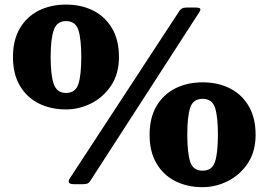

<svg xmlns="http://www.w3.org/2000/svg" viewBox="-20 -782 1140 815"><path d="M35 -540Q35 -611.5 64 -661.2Q93 -711 144 -736.8Q195 -762.5 260 -762.5Q325.5 -762.5 376.2 -736.8Q427 -711 456 -661.2Q485 -611.5 485 -540Q485 -468.5 451.8 -418.8Q418.5 -369 367 -343.2Q315.5 -317.5 260 -317.5Q195 -317.5 144 -343.2Q93 -369 64 -418.8Q35 -468.5 35 -540ZM773 -750H807.5Q826 -750 829.5 -745.5Q833 -741 825.5 -729.5L362.5 -13Q357 -4.5 348.8 -2.2Q340.5 0 326 0H298Q275.5 0 272.5 -7.2Q269.5 -14.5 276.5 -25L741 -735Q746 -742.5 752.8 -746.2Q759.5 -750 773 -750ZM195 -540Q195 -463.5 208.2 -425.5Q221.5 -387.5 260 -387.5Q300.5 -387.5 312.8 -425.5Q325 -463.5 325 -540Q325 -616.5 312.8 -654.5Q300.5 -692.5 260 -692.5Q221.5 -692.5 208.2 -654.5Q195 -616.5 195 -540ZM615 -210Q615 -281.5 644 -331.2Q673 -381 724 -406.8Q775 -432.5 840 -432.5Q905.5 -432.5 956.2 -406.8Q1007 -381 1036 -331.2Q1065 -281.5 1065 -210Q1065 -138.5 1031.8 -88.8Q998.5 -39 947 -13.2Q895.5 12.5 840 12.5Q775 12.5 724 -13.2Q673 -39 644 -88.8Q615 -138.5 615 -210ZM775 -210Q775 -133.5 787.2 -95.5Q799.5 -57.5 840 -57.5Q880.5 -57.5 892.8 -95.5Q905 -133.5 905 -210Q905 -286.5 892.8 -324.5Q880.5 -362.5 840 -362.5Q799.5 -362.5 787.2 -324.5Q775 -286.5 775 -210Z"/></svg>

Font: Besley
Style: Bold
Weight: 700
Designer: Owen Earl
Foundry: indestructible type*
Version: Version 2.001; ttfautohint (v1.8.3)